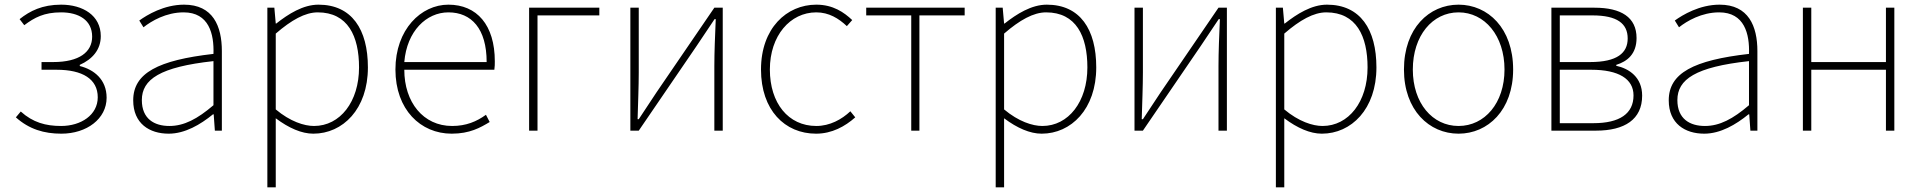

<svg xmlns="http://www.w3.org/2000/svg" viewBox="-20 -560 8245 823"><path d="M243 13C352 13 437 -51 437 -141C437 -220 382 -262 322 -277V-282C376 -306 412 -347 412 -405C412 -494 335 -540 242 -540C161 -540 108 -513 64 -478L84 -452C128 -485 169 -507 242 -507C317 -507 375 -474 375 -403C375 -337 320 -294 208 -294H158V-261H223C334 -261 399 -221 399 -143C399 -67 327 -20 242 -20C176 -20 121 -35 69 -82L48 -57C105 -6 169 13 243 13Z M703 13C773 13 839 -26 893 -70H896L901 0H931V-341C931 -448 893 -540 769 -540C683 -540 610 -496 577 -472L595 -443C629 -470 692 -507 767 -507C876 -507 898 -414 895 -329C658 -302 551 -247 551 -130C551 -30 621 13 703 13ZM706 -20C642 -20 588 -50 588 -131C588 -220 666 -273 895 -298V-109C826 -50 769 -20 706 -20Z M1126 243H1162V46V-53C1218 -11 1273 13 1323 13C1449 13 1557 -92 1557 -271C1557 -434 1488 -540 1345 -540C1279 -540 1216 -500 1164 -459H1162L1156 -527H1126ZM1326 -20C1284 -20 1224 -39 1162 -91V-416C1229 -474 1288 -507 1342 -507C1471 -507 1519 -405 1519 -271C1519 -124 1438 -20 1326 -20Z M1916 13C1994 13 2039 -13 2079 -37L2063 -68C2023 -39 1978 -20 1918 -20C1794 -20 1713 -122 1713 -261H2099C2101 -275 2101 -286 2101 -297C2101 -453 2024 -540 1902 -540C1785 -540 1675 -434 1675 -262C1675 -90 1783 13 1916 13ZM1713 -294C1724 -427 1808 -507 1902 -507C2001 -507 2066 -437 2066 -294Z M2248 0H2284V-494H2549V-527H2248Z M2682 0H2718L2966 -363C2988 -396 3021 -445 3043 -478H3048C3045 -407 3042 -336 3042 -277V0H3078V-527H3042L2794 -164C2772 -131 2740 -82 2718 -49H2713C2715 -120 2718 -191 2718 -249V-527H2682Z M3478 13C3546 13 3602 -18 3646 -57L3625 -83C3588 -48 3537 -20 3479 -20C3359 -20 3280 -118 3280 -262C3280 -407 3367 -507 3479 -507C3533 -507 3575 -481 3610 -448L3633 -474C3598 -507 3551 -540 3479 -540C3352 -540 3242 -439 3242 -262C3242 -88 3344 13 3478 13Z M3886 0H3921V-494H4115V-527H3693V-494H3886Z M4248 243H4284V46V-53C4340 -11 4395 13 4445 13C4571 13 4679 -92 4679 -271C4679 -434 4610 -540 4467 -540C4401 -540 4338 -500 4286 -459H4284L4278 -527H4248ZM4448 -20C4406 -20 4346 -39 4284 -91V-416C4351 -474 4410 -507 4464 -507C4593 -507 4641 -405 4641 -271C4641 -124 4560 -20 4448 -20Z M4843 0H4879L5127 -363C5149 -396 5182 -445 5204 -478H5209C5206 -407 5203 -336 5203 -277V0H5239V-527H5203L4955 -164C4933 -131 4901 -82 4879 -49H4874C4876 -120 4879 -191 4879 -249V-527H4843Z M5449 243H5485V46V-53C5541 -11 5596 13 5646 13C5772 13 5880 -92 5880 -271C5880 -434 5811 -540 5668 -540C5602 -540 5539 -500 5487 -459H5485L5479 -527H5449ZM5649 -20C5607 -20 5547 -39 5485 -91V-416C5552 -474 5611 -507 5665 -507C5794 -507 5842 -405 5842 -271C5842 -124 5761 -20 5649 -20Z M6232 13C6358 13 6466 -88 6466 -262C6466 -439 6358 -540 6232 -540C6106 -540 5998 -439 5998 -262C5998 -88 6106 13 6232 13ZM6232 -20C6120 -20 6036 -118 6036 -262C6036 -407 6120 -507 6232 -507C6344 -507 6429 -407 6429 -262C6429 -118 6344 -20 6232 -20Z M6630 0H6821C6944 0 7019 -48 7019 -150C7019 -229 6963 -266 6908 -278V-282C6956 -297 6995 -329 6995 -397C6995 -486 6929 -527 6815 -527H6630ZM6666 -294V-494H6806C6912 -494 6957 -459 6957 -395C6957 -333 6912 -294 6796 -294ZM6666 -32V-261H6801C6918 -261 6982 -222 6982 -151C6982 -73 6923 -32 6810 -32Z M7285 13C7355 13 7421 -26 7475 -70H7478L7483 0H7513V-341C7513 -448 7475 -540 7351 -540C7265 -540 7192 -496 7159 -472L7177 -443C7211 -470 7274 -507 7349 -507C7458 -507 7480 -414 7477 -329C7240 -302 7133 -247 7133 -130C7133 -30 7203 13 7285 13ZM7288 -20C7224 -20 7170 -50 7170 -131C7170 -220 7248 -273 7477 -298V-109C7408 -50 7351 -20 7288 -20Z M7708 0H7744V-261H8064V0H8100V-527H8064V-294H7744V-527H7708Z"/></svg>

Font: Source Han Sans JP VF
Style: Regular
Weight: 250
Designer: Ryoko NISHIZUKA 西塚涼子 (kana, bopomofo & ideographs); Paul D. Hunt (Latin, Greek & Cyrillic); Sandoll Communications 산돌커뮤니
Foundry: Adobe
Version: Version 2.004;hotconv 1.0.118;makeotfexe 2.5.65603